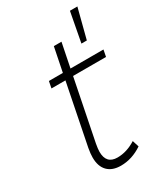

<svg xmlns="http://www.w3.org/2000/svg" viewBox="-187 -817 763 893"><g transform="rotate(-30 194.5 -370.5)"><path d="M140 -147Q135 -120 135 -105Q135 -40 195 -40Q245 -40 294 -71L305 -36Q250 1 190 1Q144 1 119 -24.5Q94 -50 94 -98Q94 -118 99 -146L164 -472H89L96 -508H171L197 -637H238L212 -508H389L382 -472H205ZM344 -742H384L343 -583H314Z"/></g></svg>

Font: Gontserrat ExtraLight
Style: Italic
Weight: 275
Italic angle: -11.3°
Designer: Julieta Ulanovsky
Foundry: Julieta Ulanovsky
Version: Version 6.001